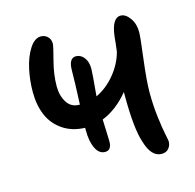

<svg xmlns="http://www.w3.org/2000/svg" viewBox="-82 -590 698 687"><g transform="rotate(-15 266.5 -246.0)"><path d="M242.2 -45.9Q219.7 -45.9 207.3 -71.5Q194.8 -97.2 194.8 -139.2V-147.9Q147 -149.4 112.8 -172.9Q78.6 -196.3 62.7 -233.9Q46.9 -271.5 46.9 -319.8Q46.9 -362.3 55.9 -404.1Q64.9 -445.8 83.7 -475.3Q102.5 -504.9 126 -504.9Q140.6 -504.9 150.9 -494.9Q161.1 -484.9 161.1 -469.2Q161.1 -460 147.9 -410.4Q134.8 -360.8 134.8 -316.9Q134.8 -282.7 150.6 -257.6Q166.5 -232.4 198.2 -232.9Q202.1 -322.8 202.1 -357.9Q202.1 -403.8 229 -403.8Q246.1 -403.8 258.5 -388.4Q271 -373 271 -346.2Q271 -332 263.2 -246.1Q302.7 -264.6 333.3 -301.8Q363.8 -338.9 375 -381.8Q378.9 -411.1 380.9 -435.1Q388.7 -502.9 420.9 -502.9Q439 -502.9 454.6 -481.4Q470.2 -460 470.2 -429.2Q470.2 -411.6 460.2 -332.5Q450.2 -253.4 450.2 -210Q450.2 -162.1 455.6 -118.9Q460.9 -75.7 466.1 -51.3Q471.2 -26.9 471.2 -23.9Q471.2 -8.8 461.9 2.2Q452.6 13.2 436 13.2Q397.5 13.2 379.9 -46.9Q361.8 -99.1 361.8 -224.1V-235.8Q317.9 -182.1 263.2 -160.2Q263.2 -154.3 264.6 -123.5Q266.1 -92.8 266.1 -79.1Q266.1 -45.9 242.2 -45.9Z"/></g></svg>

Font: Shantell Sans Normal
Style: Regular
Weight: 400
Designer: Stephen Nixon, Anya Danilova, Shantell Martin
Foundry: Arrow Type
Version: Version 1.006;[559af2be0]